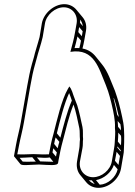

<svg xmlns="http://www.w3.org/2000/svg" viewBox="-20 -775 648 922"><path d="M348 -663 340 -618C335 -587 326 -556 318 -526C434 -545 455 -444 488 -367L499 -337C508 -311 524 -245 528 -217C531 -200 533 -180 532 -160C535 -139 532 -117 531 -91C531 -81 529 -72 528 -64L517 0C510 42 468 76 427 76C386 76 357 41 364 0L376 -64C379 -78 377 -95 379 -107C377 -122 380 -148 376 -165C371 -190 359 -244 351 -269C344 -288 338 -301 332 -319C329 -329 325 -341 320 -350L313 -360L306 -348C276 -297 253 -195 237 -133C228 -102 220 -64 215 -34C203 -33 180 -33 141 -35L140 -36V-35C100 -33 73 -33 63 -34L72 -80C78 -112 89 -152 95 -188L126 -364C132 -399 140 -438 149 -468C153 -481 156 -492 158 -501C163 -522 173 -550 178 -570L185 -597L196 -663C203 -704 245 -740 286 -740C327 -740 355 -704 348 -663ZM377 -625C376 -617 374 -609 373 -601L356 -621C357 -629 359 -637 360 -645ZM378 -649 364 -666C365 -671 365 -676 365 -681C372 -672 376 -661 378 -649ZM369 -580C367 -568 364 -556 361 -544C354 -544 346 -545 338 -544C343 -562 348 -580 352 -600ZM528 -301C535 -282 544 -244 551 -213L543 -223C540 -242 532 -276 525 -305ZM558 -179C560 -170 561 -160 561 -149L547 -166C547 -171 546 -182 545 -194ZM561 -123C563 -109 562 -93 561 -77L546 -95C547 -110 548 -124 548 -138ZM560 -53C560 -51 559 -50 559 -48L543 -67C543 -69 544 -70 544 -72ZM556 -26 549 17 532 -3 540 -46ZM545 38C536 77 498 110 459 112L441 90C479 83 514 54 527 17ZM435 109C424 105 414 99 407 90C411 91 416 91 421 91ZM265 -94C262 -84 259 -73 257 -63L240 -84C242 -95 244 -104 247 -115ZM270 -114 253 -135C267 -192 288 -277 312 -328C317 -317 321 -303 325 -292C303 -243 284 -168 270 -114ZM253 -43C251 -36 250 -29 249 -23L232 -43C233 -49 234 -55 236 -63ZM236 2C223 2 202 1 173 0L157 -19C183 -17 206 -16 219 -19ZM152 1C117 2 95 2 89 1L74 -17C88 -17 109 -19 135 -20ZM134 -470C125 -438 117 -399 111 -364L80 -188C74 -152 63 -115 57 -80L47 -25C57 -12 68 0 78 13C85 21 114 17 167 15C214 17 256 23 259 7L261 -5C266 -32 273 -68 281 -96C294 -146 312 -221 333 -273C343 -247 355 -189 361 -159C364 -145 362 -124 364 -105C362 -91 363 -75 361 -64L350 0C346 25 351 48 365 65L394 100C407 116 428 127 453 127C503 127 552 85 561 35L572 -29C574 -38 575 -48 575 -58C577 -100 578 -150 572 -186C567 -215 552 -281 542 -309L532 -339C513 -383 499 -431 469 -467L440 -503C425 -522 404 -537 376 -542C379 -555 383 -569 385 -583L393 -628C397 -653 391 -675 377 -692L347 -728C334 -744 313 -755 289 -755C240 -755 190 -712 181 -663L170 -597L163 -572C158 -553 148 -524 143 -501C141 -493 138 -483 134 -470Z"/></svg>

Font: Blanket
Style: Ugh
Weight: 900
Foundry: Cannot Into Space Fonts
Version: Version 0.9